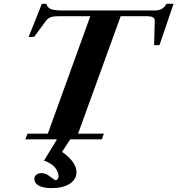

<svg xmlns="http://www.w3.org/2000/svg" viewBox="-20 -717 913 988"><path d="M110.4 0 121.6 -29.3H226.1L444.8 -633.8H285.6Q256.8 -633.8 241.7 -628.7Q226.6 -623.5 216.3 -609.4L155.3 -526.9H127.4L195.3 -697.3H218.3Q225.6 -675.3 244.6 -669.2Q263.7 -663.1 304.2 -663.1H778.3Q818.8 -663.1 836.4 -697.3H873L800.8 -484.9H772.9L776.4 -609.4Q776.9 -623 766.6 -628.4Q756.3 -633.8 729.5 -633.8H601.1L381.8 -29.3H514.6L503.9 0H341.3L299.3 64.5Q373.5 116.2 373.5 169.9Q373.5 205.6 339.1 228.3Q304.7 251 246.1 251Q203.6 251 180.2 238.5Q156.7 226.1 156.7 202.6Q156.7 189.9 167.5 181.9Q178.2 173.8 194.8 173.8Q215.8 173.8 238.8 192.4Q261.7 210.4 267.6 210.4Q271.5 210.4 276.4 204.6Q281.2 198.7 281.2 189.9Q281.2 186.5 280.5 181.4Q279.8 176.3 275.4 165.8Q271 155.3 263.9 146Q256.8 136.7 241.7 126.5Q226.6 116.2 206.5 109.4L273.4 0Z"/></svg>

Font: Elstob ExtraBold
Style: Italic
Weight: 800
Italic angle: -20°
Designer: Peter S. Baker
Version: Version 1.015